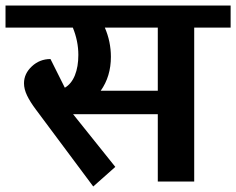

<svg xmlns="http://www.w3.org/2000/svg" viewBox="-42 -658 856 696"><path d="M794 -558H662V0H530V-244H223L376 -53L296 18L88 -261Q67 -289 56 -312Q45 -335 45 -356Q45 -391 73.5 -417.5Q102 -444 141 -444L193 -340Q217 -354 229.5 -385Q242 -416 242 -459Q242 -509 222 -558H-22V-638H794ZM530 -329V-558H338Q360 -507 360 -452Q360 -381 323 -329Z"/></svg>

Font: AmikoBold
Style: Bold
Weight: 700
Designer: Pablo Impallari, Rodrigo Fuenzalida, Andres Torresi
Foundry: Impallari Type
Version: Version 1.000; ttfautohint (v1.3)